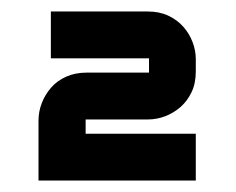

<svg xmlns="http://www.w3.org/2000/svg" viewBox="-20 -601 417 339"><path d="M325.7 -282.2H48V-388.1Q48 -404 53.7 -418.8Q59.4 -433.7 70 -446Q80.7 -458.4 96.8 -465.6Q112.9 -472.8 133.2 -472.8H243.1V-498H69.8V-580.7H241.1Q261.4 -580.7 277.2 -573.3Q293.1 -565.8 303.7 -553.7Q314.4 -541.6 320 -526.7Q325.7 -511.9 325.7 -496.5V-474.8Q325.7 -454 318.3 -438.4Q310.9 -422.8 298.8 -412.1Q286.6 -401.5 271.8 -395.8Q256.9 -390.1 241.1 -390.1H131.2V-364.9H325.7Z"/></svg>

Font: AKL FREE 001
Style: Regular
Weight: 400
Designer: AKL
Foundry: AKL
Version: Version 1.00;August 10, 2024;FontCreator 13.0.0.2630 64-bit